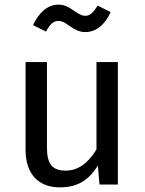

<svg xmlns="http://www.w3.org/2000/svg" viewBox="-20 -794 622 826"><path d="M347 -656C392 -656 431 -686 456 -742L400 -770C381 -739 367 -726 347 -726C342 -726 336 -727 331 -729C320 -733 305 -743 301 -746C276 -763 259 -774 231 -774C184 -774 147 -739 122 -686L178 -658C195 -690 210 -704 231 -704C246 -704 258 -698 278 -683C303 -666 322 -656 347 -656ZM487 -527H395V-151C358 -90 314 -60 263 -60C206 -60 182 -87 182 -159V-527H90V-149C90 -46 145 12 237 12C312 12 361 -17 401 -82L408 0H487Z"/></svg>

Font: Fira Sans
Style: Regular
Weight: 400
Designer: Carrois Corporate & Edenspiekermann AG
Foundry: Carrois Corporate GbR & Edenspiekermann AG
Version: Version 4.203